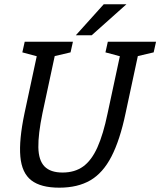

<svg xmlns="http://www.w3.org/2000/svg" viewBox="-20 -860 742 888"><path d="M560.7 -336Q534.7 -212 495.4 -136Q456.2 -60 397.8 -26Q339.3 8 254 8Q168.7 8 124.8 -26Q80.8 -60 74.1 -136Q67.3 -212 93.3 -336H176.3Q156.3 -239 157.4 -178.6Q158.5 -118.2 186 -90.1Q213.5 -62 269.2 -62Q325.8 -62 364.7 -90.1Q403.5 -118.2 430.6 -178.6Q457.7 -239 477.7 -336ZM548.7 -667H631.7L560.7 -336H477.7ZM176.3 -336H93.3L164.3 -667H247.3ZM94.3 -667H174.3L163.8 -596.2L83.3 -617.8ZM478.7 -667H558.7L548.2 -596.2L467.7 -617.8ZM592.2 -594.7 621.7 -667H701.7L690.7 -617.8ZM207.8 -594.7 237.3 -667H317.3L306.3 -617.8ZM564.8 -840.3 404.2 -697H330.8L459.8 -840.3Z"/></svg>

Font: Epunda Slab Light
Style: Italic
Weight: 300
Italic angle: -12°
Designer: Simon Atzbach
Foundry: typofactur
Version: Version 1.102